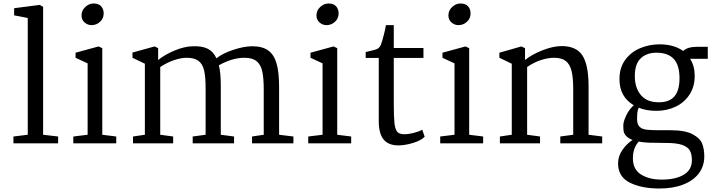

<svg xmlns="http://www.w3.org/2000/svg" viewBox="-20 -821 4088 1100"><path d="M139 -49V-718L61 -733V-774L208 -793L227 -782V-49L313 -39V0H57V-39Z M574 -744Q574 -715 553 -696Q532 -677 505 -677Q482 -677 464.5 -692.5Q447 -708 447 -733Q447 -761 468.5 -781Q490 -801 516 -801Q545 -801 559.5 -785Q574 -769 574 -744ZM566 -545V-49L646 -39V0H400V-39L482 -49V-458L413 -490V-519L545 -555Z M810 -49V-456L739 -490V-520L866 -555L886 -545V-477Q922 -507 979 -531Q1036 -555 1084 -556Q1137 -558 1169.5 -542Q1202 -526 1220 -487Q1255 -515 1316.5 -535.5Q1378 -556 1426 -556Q1483 -556 1516.5 -532Q1550 -508 1564.5 -457.5Q1579 -407 1579 -323V-49L1661 -39V0H1424V-39L1491 -49V-308Q1491 -374 1482.5 -412.5Q1474 -451 1450 -470.5Q1426 -490 1380 -490Q1311 -490 1234 -447Q1245 -404 1245 -328V-49L1321 -39V0H1084V-39L1158 -49V-315Q1158 -380 1149.5 -417Q1141 -454 1117.5 -472Q1094 -490 1049 -490Q1018 -490 977.5 -476.5Q937 -463 898 -437V-49L972 -39V0H742V-39Z M1920 -744Q1920 -715 1899 -696Q1878 -677 1851 -677Q1828 -677 1810.5 -692.5Q1793 -708 1793 -733Q1793 -761 1814.5 -781Q1836 -801 1862 -801Q1891 -801 1905.5 -785Q1920 -769 1920 -744ZM1912 -545V-49L1992 -39V0H1746V-39L1828 -49V-458L1759 -490V-519L1891 -555Z M2236 -546H2406V-489H2236V-228Q2236 -150 2240 -115Q2244 -80 2256 -66Q2268 -52 2296 -52Q2322 -52 2353.5 -60.5Q2385 -69 2399 -78L2413 -38Q2393 -16 2346.5 -2Q2300 12 2262 12Q2206 12 2178 -21.5Q2150 -55 2150 -128V-489H2075V-523L2097 -528Q2129 -535 2141 -540.5Q2153 -546 2162 -564Q2168 -579 2178.5 -619.5Q2189 -660 2191 -677H2236Z M2676 -744Q2676 -715 2655 -696Q2634 -677 2607 -677Q2584 -677 2566.5 -692.5Q2549 -708 2549 -733Q2549 -761 2570.5 -781Q2592 -801 2618 -801Q2647 -801 2661.5 -785Q2676 -769 2676 -744ZM2668 -545V-49L2748 -39V0H2502V-39L2584 -49V-458L2515 -490V-519L2647 -555Z M2912 -49V-456L2841 -490V-519L2967 -555L2988 -545V-477Q3025 -508 3087 -532.5Q3149 -557 3198 -557Q3282 -557 3317 -503Q3352 -449 3352 -326V-49L3430 -39V0H3190V-39L3264 -49V-312Q3264 -376 3254.5 -414.5Q3245 -453 3221.5 -471.5Q3198 -490 3154 -490Q3119 -490 3078 -476.5Q3037 -463 3000 -437V-49L3074 -39V0H2844V-39Z M3894 -529Q3918 -553 3976 -553H4035V-484H3934Q3960 -443 3960 -386Q3960 -324 3930 -278.5Q3900 -233 3850 -209.5Q3800 -186 3741 -186Q3683 -186 3639 -204Q3633 -190 3631.5 -174.5Q3630 -159 3630 -137Q3630 -108 3645 -93.5Q3660 -79 3696 -77Q3712 -75 3763 -75H3820Q3905 -75 3948 -52Q3991 -29 4003 2.5Q4015 34 4015 75Q4015 131 3983.5 172.5Q3952 214 3894 236.5Q3836 259 3758 259Q3656 259 3588.5 225.5Q3521 192 3521 115Q3521 73 3547 36.5Q3573 0 3604 -19Q3579 -29 3567 -42.5Q3555 -56 3553 -69Q3551 -82 3551 -103Q3551 -124 3567.5 -159Q3584 -194 3611 -218Q3529 -266 3529 -368Q3529 -433 3562 -478Q3595 -523 3647.5 -545Q3700 -567 3759 -567Q3841 -567 3894 -529ZM3617 -385Q3617 -318 3651.5 -276.5Q3686 -235 3755 -235Q3815 -235 3844 -269Q3873 -303 3873 -373Q3873 -448 3840 -483.5Q3807 -519 3741 -519Q3685 -519 3651 -487Q3617 -455 3617 -385ZM3606 86Q3606 150 3653 179Q3700 208 3770 208Q3851 208 3897.5 180Q3944 152 3944 97Q3944 63 3932.5 42Q3921 21 3889 9.5Q3857 -2 3798 -2L3729 -3Q3672 -3 3640 -10Q3606 26 3606 86Z"/></svg>

Font: Grenzecho Serif
Style: Serif-Regular
Weight: 400
Designer: Dan Reynolds
Foundry: Dan Reynolds
Version: Version 1.001; ttfautohint (v1.1) -l 5 -r 5 -G 72 -x 0 -D la